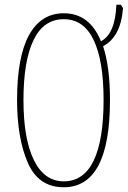

<svg xmlns="http://www.w3.org/2000/svg" viewBox="-20 -780 539 810"><path d="M249 10Q142 10 97 -94Q52 -198 52 -358Q52 -540 102.5 -632Q153 -724 249 -724Q358 -724 406 -606Q466 -637 471 -760H490L499 -746Q490 -625 415 -585Q444 -497 444 -358Q444 10 249 10ZM249 -15Q333 -15 375 -102Q417 -189 417 -358Q417 -524 375 -611.5Q333 -699 249 -699Q164 -699 121.5 -611Q79 -523 79 -358Q79 -194 123 -104.5Q167 -15 249 -15Z"/></svg>

Font: Noto Sans Display Thin Cond
Style: Regular
Weight: 250
Width: 3
Designer: Monotype Design team
Foundry: Monotype Imaging Inc.
Version: Version 1.000